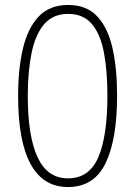

<svg xmlns="http://www.w3.org/2000/svg" viewBox="-20 -745 546 774"><path d="M452 -359Q452 -183 405.5 -87Q359 9 254 9Q154 9 103.5 -83.5Q53 -176 53 -358Q53 -467 72.5 -549.5Q92 -632 136 -678.5Q180 -725 255 -725Q329 -725 372 -679Q415 -633 433.5 -551Q452 -469 452 -359ZM92 -359Q92 -196 131.5 -111Q171 -26 254 -26Q340 -26 376.5 -111.5Q413 -197 413 -359Q413 -459 399 -533Q385 -607 350.5 -648Q316 -689 255 -689Q194 -689 158.5 -648Q123 -607 107.5 -532.5Q92 -458 92 -359Z"/></svg>

Font: Noto Sans Arabic UI SmCn XLt
Style: Regular
Weight: 200
Width: 4
Designer: Monotype Design Team, Nadine Chahine and Nizar Qandah
Foundry: Monotype Imaging Inc.
Version: Version 2.010; ttfautohint (v1.8.4.7-5d5b)